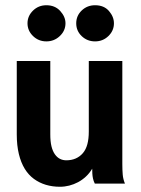

<svg xmlns="http://www.w3.org/2000/svg" viewBox="-20 -701 540 733"><path d="M209 12Q180 12 155 4.5Q130 -3 109.5 -18Q89 -33 74.5 -56.5Q60 -80 52 -113Q44 -146 44 -188V-468H172V-188Q172 -161 176.5 -142.5Q181 -124 189.5 -112Q198 -100 209 -94.5Q220 -89 233 -89Q253 -89 269 -96Q285 -103 296.5 -116.5Q308 -130 313.5 -150.5Q319 -171 319 -199V-468H447V-75Q447 -52 448.5 -34.5Q450 -17 457 0H342Q337 -10 335 -19.5Q333 -29 332.5 -38.5Q332 -48 332 -57Q322 -40 308 -27Q294 -14 278 -5.5Q262 3 244.5 7.5Q227 12 209 12ZM157 -543Q127 -543 106 -563.5Q85 -584 85 -612Q85 -640 106 -660.5Q127 -681 157 -681Q190 -681 210 -659Q230 -637 230 -612Q230 -584 208.5 -563.5Q187 -543 157 -543ZM343 -543Q313 -543 292 -563Q271 -583 271 -612Q271 -641 292 -661Q313 -681 343 -681Q377 -681 396 -659Q415 -637 415 -612Q415 -584 394 -563.5Q373 -543 343 -543Z"/></svg>

Font: Inconsolata ExtraBold
Style: Regular
Weight: 800
Designer: Raph Levien, Cyreal, Brenton Simpson
Foundry: Raph Levien, Cyreal, Google
Version: Version 3.001